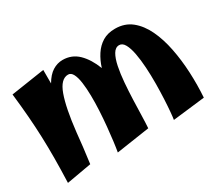

<svg xmlns="http://www.w3.org/2000/svg" viewBox="-139 -1058 1544 1368"><g transform="rotate(-30 633.5 -374.5)"><path d="M74 18Q78 -92 78.5 -182.5Q79 -273 76 -357Q73 -441 66 -530Q59 -619 47 -725L324 -767Q324 -737 324 -709Q324 -681 324 -656Q356 -711 395 -735.5Q434 -760 478 -760Q553 -760 605.5 -709Q658 -658 692 -570Q709 -625 738 -669.5Q767 -714 809.5 -740Q852 -766 913 -766Q992 -766 1047.5 -721.5Q1103 -677 1139 -601.5Q1175 -526 1194 -430Q1213 -334 1218 -229.5Q1223 -125 1216 -24L952 7Q955 -9 959 -52.5Q963 -96 966 -156Q969 -216 969.5 -283.5Q970 -351 966 -415.5Q962 -480 952 -533.5Q942 -587 924.5 -618.5Q907 -650 880 -650Q849 -650 829 -616Q809 -582 797.5 -525.5Q786 -469 780.5 -401Q775 -333 772.5 -263.5Q770 -194 768.5 -133.5Q767 -73 764 -33L490 8Q496 -25 502.5 -76Q509 -127 515 -188.5Q521 -250 524.5 -314.5Q528 -379 527 -439Q526 -499 519.5 -546.5Q513 -594 498.5 -622Q484 -650 460 -650Q399 -650 363.5 -551.5Q328 -453 307 -264Q302 -212 295 -151.5Q288 -91 278 -18Z"/></g></svg>

Font: Marhey ExtraBold
Style: Regular
Weight: 800
Designer: Nur Syamsi & Bustanul Arifin
Foundry: Namelatype
Version: Version 1.000; ttfautohint (v1.8.4.7-5d5b)